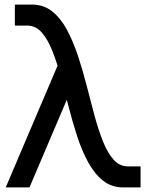

<svg xmlns="http://www.w3.org/2000/svg" viewBox="-20 -820 640 840"><path d="M520 0Q468 0 430.5 -30Q393 -60 365.5 -110.5Q338 -161 317.5 -224Q297 -287 280 -354Q263 -421 246 -484Q229 -547 209 -597.5Q189 -648 162.5 -678Q136 -708 100 -708H45V-800H120Q171 -800 208.5 -770Q246 -740 273 -689.5Q300 -639 321 -576Q342 -513 359 -446Q376 -379 393 -316Q410 -253 430 -202.5Q450 -152 476.5 -122Q503 -92 540 -92H595V0ZM5 0 266 -613 309 -470 109 0Z"/></svg>

Font: Victor Mono
Style: Bold
Weight: 700
Monospace: yes
Designer: Rune Bjørnerås
Version: Version 1.561;gftools[0.9.30]